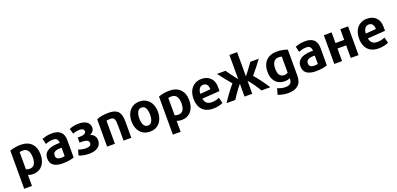

<svg xmlns="http://www.w3.org/2000/svg" viewBox="18 -1990 7064 3416"><g transform="rotate(-20 3550.0 -282.0)"><path d="M554 -267Q554 -401 480.5 -475Q407 -549 282 -549Q216 -549 162.5 -538.5Q109 -528 71 -513V208H218V0Q234 7 257.5 12Q281 17 311 17Q386 17 440.5 -18Q495 -53 524.5 -117Q554 -181 554 -267ZM406 -265Q406 -184 377.5 -138Q349 -92 285 -92Q264 -92 246.5 -97Q229 -102 218 -107V-432Q229 -436 243.5 -438Q258 -440 280 -440Q344 -440 375 -394Q406 -348 406 -265Z M1088 -14V-341Q1088 -550 870 -550Q809 -550 759 -538Q709 -526 681 -515L707 -409Q734 -420 770.5 -429.5Q807 -439 850 -439Q903 -439 923.5 -412.5Q944 -386 945 -341Q938 -342 927 -342.5Q916 -343 904 -343Q832 -341 772 -322.5Q712 -304 676 -264Q640 -224 640 -158Q640 -66 701 -23.5Q762 19 870 19Q941 19 998.5 9Q1056 -1 1088 -14ZM946 -92Q933 -88 917.5 -86Q902 -84 879 -84Q834 -84 808 -102Q782 -120 782 -161Q782 -195 799 -214Q816 -233 844.5 -241Q873 -249 907 -250Q918 -251 927.5 -250.5Q937 -250 946 -249Z M1603 -153Q1603 -204 1576 -240Q1549 -276 1499 -289Q1537 -305 1559.5 -336Q1582 -367 1582 -403Q1582 -472 1528.5 -511Q1475 -550 1379 -550Q1325 -550 1276.5 -540Q1228 -530 1197 -513L1226 -415Q1256 -428 1290.5 -434.5Q1325 -441 1355 -441Q1394 -441 1415.5 -426.5Q1437 -412 1437 -385Q1437 -355 1406.5 -339Q1376 -323 1320 -323H1277V-227H1320Q1452 -227 1452 -156Q1452 -125 1425.5 -108.5Q1399 -92 1349 -92Q1316 -92 1279.5 -99.5Q1243 -107 1211 -120L1181 -17Q1213 -1 1266.5 9Q1320 19 1377 19Q1483 19 1543 -27Q1603 -73 1603 -153Z M2172 8V-293Q2172 -346 2164.5 -392.5Q2157 -439 2134 -474Q2111 -509 2064 -529Q2017 -549 1939 -549Q1864 -549 1806.5 -538Q1749 -527 1714 -507V8H1861V-428Q1874 -432 1890 -434.5Q1906 -437 1933 -437Q1978 -437 1997.5 -416.5Q2017 -396 2021 -358.5Q2025 -321 2025 -271V8Z M2776 -265Q2776 -349 2745.5 -413.5Q2715 -478 2659 -514Q2603 -550 2525 -550Q2448 -550 2392 -514Q2336 -478 2305.5 -413.5Q2275 -349 2275 -265Q2275 -182 2305 -117.5Q2335 -53 2391.5 -17Q2448 19 2526 19Q2605 19 2660.5 -17Q2716 -53 2746 -117.5Q2776 -182 2776 -265ZM2627 -265Q2627 -192 2603.5 -143.5Q2580 -95 2526 -95Q2472 -95 2447.5 -143.5Q2423 -192 2423 -265Q2423 -338 2447 -387Q2471 -436 2526 -436Q2580 -436 2603.5 -387Q2627 -338 2627 -265Z M3369 -267Q3369 -401 3295.5 -475Q3222 -549 3097 -549Q3031 -549 2977.5 -538.5Q2924 -528 2886 -513V208H3033V0Q3049 7 3072.5 12Q3096 17 3126 17Q3201 17 3255.5 -18Q3310 -53 3339.5 -117Q3369 -181 3369 -267ZM3221 -265Q3221 -184 3192.5 -138Q3164 -92 3100 -92Q3079 -92 3061.5 -97Q3044 -102 3033 -107V-432Q3044 -436 3058.5 -438Q3073 -440 3095 -440Q3159 -440 3190 -394Q3221 -348 3221 -265Z M3931 -237V-313Q3931 -426 3868 -488Q3805 -550 3698 -550Q3628 -550 3571.5 -516.5Q3515 -483 3482 -419.5Q3449 -356 3449 -265Q3449 -180 3479 -116Q3509 -52 3569.5 -16.5Q3630 19 3720 19Q3782 19 3831 6.5Q3880 -6 3908 -20L3880 -128Q3855 -116 3818 -106.5Q3781 -97 3735 -97Q3674 -97 3640.5 -127Q3607 -157 3598 -214ZM3790 -323 3593 -307Q3595 -370 3622.5 -406Q3650 -442 3696 -442Q3785 -442 3790 -323Z M4141 8Q4164 -29 4194.5 -74Q4225 -119 4257 -162Q4289 -205 4316 -235V8H4462V-237Q4483 -215 4507.5 -183.5Q4532 -152 4556 -117.5Q4580 -83 4601 -50Q4622 -17 4637 8H4803Q4700 -154 4585 -287Q4634 -344 4686.5 -410Q4739 -476 4784 -539H4624Q4589 -487 4545 -428Q4501 -369 4462 -322V-780H4316V-322Q4267 -385 4227 -437.5Q4187 -490 4154 -539H3993Q4039 -478 4092.5 -411Q4146 -344 4194 -287Q4140 -224 4083.5 -148.5Q4027 -73 3976 8Z M5326 -22V-513Q5292 -527 5239.5 -538Q5187 -549 5124 -549Q5036 -549 4974.5 -514Q4913 -479 4881.5 -415.5Q4850 -352 4850 -266Q4850 -182 4879.5 -123Q4909 -64 4962 -33.5Q5015 -3 5083 -3Q5121 -3 5147 -10.5Q5173 -18 5183 -24V-4Q5183 45 5152.5 72Q5122 99 5062 99Q5017 99 4979.5 89Q4942 79 4912 65L4879 179Q4917 195 4967.5 205.5Q5018 216 5074 216Q5194 216 5260 158Q5326 100 5326 -22ZM5182 -128Q5169 -120 5150.5 -114.5Q5132 -109 5110 -109Q5057 -109 5027.5 -148.5Q4998 -188 4998 -270Q4998 -351 5029 -396.5Q5060 -442 5121 -442Q5163 -442 5182 -434Z M5882 -14V-341Q5882 -550 5664 -550Q5603 -550 5553 -538Q5503 -526 5475 -515L5501 -409Q5528 -420 5564.5 -429.5Q5601 -439 5644 -439Q5697 -439 5717.5 -412.5Q5738 -386 5739 -341Q5732 -342 5721 -342.5Q5710 -343 5698 -343Q5626 -341 5566 -322.5Q5506 -304 5470 -264Q5434 -224 5434 -158Q5434 -66 5495 -23.5Q5556 19 5664 19Q5735 19 5792.5 9Q5850 -1 5882 -14ZM5740 -92Q5727 -88 5711.5 -86Q5696 -84 5673 -84Q5628 -84 5602 -102Q5576 -120 5576 -161Q5576 -195 5593 -214Q5610 -233 5638.5 -241Q5667 -249 5701 -250Q5712 -251 5721.5 -250.5Q5731 -250 5740 -249Z M6474 -536H6327V-334H6162V-536H6015V8H6162V-230H6327V8H6474Z M7065 -237V-313Q7065 -426 7002 -488Q6939 -550 6832 -550Q6762 -550 6705.5 -516.5Q6649 -483 6616 -419.5Q6583 -356 6583 -265Q6583 -180 6613 -116Q6643 -52 6703.5 -16.5Q6764 19 6854 19Q6916 19 6965 6.5Q7014 -6 7042 -20L7014 -128Q6989 -116 6952 -106.5Q6915 -97 6869 -97Q6808 -97 6774.5 -127Q6741 -157 6732 -214ZM6924 -323 6727 -307Q6729 -370 6756.5 -406Q6784 -442 6830 -442Q6919 -442 6924 -323Z"/></g></svg>

Font: Repo Bold
Style: Bold
Weight: 700
Designer: Stefan Peev
Foundry: Context Ltd
Version: Version 1.502